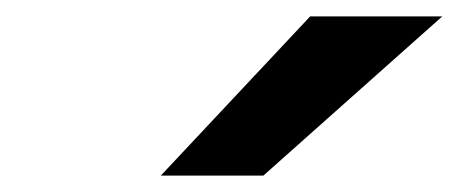

<svg xmlns="http://www.w3.org/2000/svg" viewBox="-20 -810 559 234"><path d="M176 -596 358 -790H519L301 -596Z"/></svg>

Font: Georama ExtraExtended SemiBold
Style: Italic
Weight: 600
Width: 8
Italic angle: -9°
Designer: Jean-Baptiste Levee
Foundry: Production Type
Version: Version 1.000